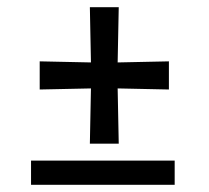

<svg xmlns="http://www.w3.org/2000/svg" viewBox="-20 -584 578 532"><path d="M229 -186 232 -339 90 -336V-414L232 -411L229 -564H309L306 -411L448 -414V-336L306 -339L309 -186ZM66 -72V-139H464V-72Z"/></svg>

Font: Girassol
Style: Regular
Weight: 400
Width: 3
Designer: Liam Spradlin
Version: Version 1.004